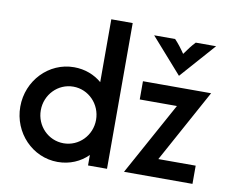

<svg xmlns="http://www.w3.org/2000/svg" viewBox="-75 -762 1039 865"><g transform="rotate(10 444.5 -329.5)"><path d="M239.6 8.3C295.1 8.3 343.1 -13.2 377.8 -47.9V0H464.6V-666.7H366.7V-379.2C333.3 -407.6 289.6 -425 239.6 -425C124.3 -425 31.2 -327.8 31.2 -208.3C31.2 -88.9 124.3 8.3 239.6 8.3ZM711.1 -468.8 852.8 -629.2H759.7C742.4 -611.1 729.9 -593.8 712.5 -569.4C695.8 -593.8 682.6 -611.1 665.3 -629.2H569.4ZM542.4 0H855.6V-83.3H684.7L867.4 -416.7H555.6V-333.3H725.7ZM251.4 -79.2C181.2 -79.2 125 -136.8 125 -208.3C125 -279.9 181.2 -338.2 251.4 -338.2C321.5 -338.2 377.8 -279.9 377.8 -208.3C377.8 -136.8 321.5 -79.2 251.4 -79.2Z"/></g></svg>

Font: Afacad Medium
Style: Regular
Weight: 500
Designer: Kristian Moeller
Foundry: Dicotype
Version: Version 1.000